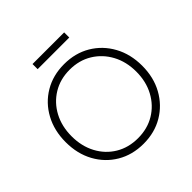

<svg xmlns="http://www.w3.org/2000/svg" viewBox="-216 -1028 1219 1219"><g transform="rotate(-45 393.5 -418.5)"><path d="M393 10Q293 10 215.5 -36Q138 -82 94 -162.5Q50 -243 50 -347Q50 -451 94 -532Q138 -613 215.5 -659Q293 -705 393 -705Q493 -705 570.5 -659Q648 -613 692.5 -532Q737 -451 737 -347Q737 -243 692.5 -162.5Q648 -82 570.5 -36Q493 10 393 10ZM393 -40Q478 -40 543.5 -79.5Q609 -119 646.5 -188.5Q684 -258 684 -347Q684 -436 646.5 -505.5Q609 -575 543.5 -615Q478 -655 393 -655Q308 -655 242.5 -615Q177 -575 140 -505.5Q103 -436 103 -347Q103 -258 140 -188.5Q177 -119 242.5 -79.5Q308 -40 393 -40ZM252 -801V-847H536V-801Z"/></g></svg>

Font: Lexend Deca ExtraLight
Style: Regular
Weight: 200
Designer: Bonnie Shaver-Troup, Thomas Jockin
Foundry: Lexend
Version: Version 1.008; ttfautohint (v1.8.4.7-5d5b)